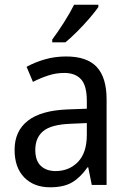

<svg xmlns="http://www.w3.org/2000/svg" viewBox="-20 -786 548 816"><path d="M261 -546Q350 -546 391.5 -501Q433 -456 433 -364V0H370L355 -75H352Q322 -32 286.5 -11Q251 10 193 10Q124 10 83 -32Q42 -74 42 -149Q42 -229 98.5 -273Q155 -317 269 -321L349 -324V-357Q349 -422 324.5 -449Q300 -476 253 -476Q218 -476 184.5 -465Q151 -454 120 -438L93 -502Q127 -521 170 -533.5Q213 -546 261 -546ZM281 -260Q198 -257 164 -229Q130 -201 130 -149Q130 -103 153.5 -81Q177 -59 216 -59Q274 -59 311.5 -98Q349 -137 349 -213V-263ZM398 -756Q385 -737 360.5 -708.5Q336 -680 308 -652Q280 -624 258 -606H202V-618Q226 -650 252 -691Q278 -732 295 -766H398Z"/></svg>

Font: Noto Sans SemiCondensed
Style: Regular
Weight: 400
Width: 4
Designer: Monotype Design Team
Foundry: Monotype Imaging Inc.
Version: Version 2.013; ttfautohint (v1.8.4.7-5d5b)